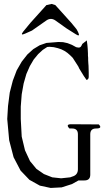

<svg xmlns="http://www.w3.org/2000/svg" viewBox="-20 -973 540 971"><path d="M425.8 -668.9 426.8 -651.4 427.7 -640.6 428.7 -606.4V-584Q428.7 -572.3 418 -568.4L404.3 -587.9L380.9 -626L376 -636.7L358.4 -664.1L347.7 -680.7L334 -694.3L320.3 -706.1L305.7 -715.8L290 -723.6L272.5 -729.5L252 -734.4L230.5 -736.3L218.8 -735.4L196.3 -720.7L172.9 -699.2L150.4 -671.9L130.9 -638.7L113.3 -598.6L99.6 -550.8L89.8 -496.1L85 -433.6V-371.1L89.8 -282.2L106.4 -212.9L131.8 -158.2L164.1 -119.1L202.1 -92.8L244.1 -76.2L289.1 -71.3L335 -76.2L345.7 -80.1Q374 -87.9 374 -117.2V-293.9Q374 -323.2 344.7 -323.2H331.1Q310.5 -344.7 339.8 -344.7L479.5 -343.8Q500 -323.2 465.8 -323.2Q436.5 -323.2 436.5 -293.9V-89.8Q436.5 -60.5 407.2 -60.5H377L343.8 -42L292 -25.4L236.3 -22.5L181.6 -34.2L128.9 -63.5L84 -110.4L48.8 -177.7L26.4 -263.7L16.6 -371.1L20.5 -436.5L29.3 -504.9L44.9 -565.4L64.5 -617.2L89.8 -661.1L118.2 -697.3L148.4 -724.6L180.7 -744.1L214.8 -755.9L252 -758.8L275.4 -760.7L298.8 -759.8L321.3 -754.9L343.8 -746.1L365.2 -734.4L376 -732.4Q386.7 -731.4 391.6 -741.2L396.5 -751L418.9 -768.6L421.9 -746.1L422.9 -735.4L423.8 -723.6L424.8 -702.1V-691.4L425.8 -680.7ZM241.2 -953.1 259.8 -947.3 340.8 -857.4 367.2 -825.2 375 -810.5Q387.7 -784.2 363.3 -799.8L315.4 -830.1L260.7 -869.1Q237.3 -885.7 213.9 -869.1L141.6 -818.4L106.4 -802.7Q80.1 -791 97.7 -813.5L133.8 -857.4L214.8 -947.3Z"/></svg>

Font: B2 Hana
Style: Regular
Weight: 500
Version: 2020-08-05; (max)